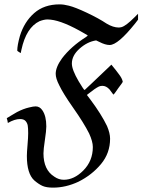

<svg xmlns="http://www.w3.org/2000/svg" viewBox="-20 -706 652 879"><path d="M192 -127Q192 -108 185.5 -65Q179 -22 179 -4Q179 72 229 103Q249 117 272 117Q319 117 361 75Q405 31 405 -33Q405 -58 388 -95Q364 -143 314 -214Q269 -278 251 -316Q235 -347 235 -368Q235 -399 264 -439Q305 -493 373 -536L382 -543Q382 -544 368 -552Q269 -610 212 -616Q209 -616 204.5 -616.5Q200 -617 198 -617Q182 -617 161 -609Q100 -580 78 -478L75 -463Q74 -463 66.5 -468Q59 -473 59 -474Q59 -498 71 -541Q91 -606 136.5 -646Q182 -686 253 -686Q272 -686 295 -680Q324 -673 378 -647.5Q432 -622 468 -598Q498 -580 524 -580Q529 -580 537 -582Q557 -588 595 -626L612 -643V-616L599 -599Q520 -500 482 -500Q462 -500 435 -514L420 -521Q380 -515 344.5 -483.5Q309 -452 309 -415Q309 -387 340 -334Q364 -294 367 -294Q367 -293 375 -301Q383 -309 398 -322.5Q413 -336 429 -352L490 -410Q517 -377 523 -368Q539 -348 542 -332Q542 -329 522 -303Q502 -273 499 -273Q484 -294 481 -297Q466 -313 449 -313Q440 -313 433 -310Q416 -302 381 -274L378 -271L394 -250Q444 -183 470 -129Q484 -96 484 -71Q484 -5 442.5 45Q401 95 339 126Q281 153 223 153Q193 153 175.5 145.5Q158 138 137 120Q103 89 103 8Q103 -8 106 -42.5Q109 -77 109 -96Q109 -119 107 -131Q105 -143 97 -152Q89 -161 72 -161Q47 -161 16 -143L14 -154L11 -165Q15 -167 32.5 -178Q50 -189 58 -193Q87 -208 113 -214Q133 -219 143 -219Q162 -219 174 -201Q192 -175 192 -127Z"/></svg>

Font: KaTeX_Fraktur
Style: Regular
Weight: 400
Version: Version 1.1; ttfautohint (v1.3)